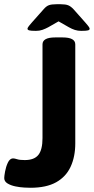

<svg xmlns="http://www.w3.org/2000/svg" viewBox="-20 -880 444 908"><path d="M124 8Q115 8 95 7Q75 6 53 1.5Q31 -3 15.5 -12.5Q0 -22 0 -38Q0 -47 4 -69Q8 -91 17 -110.5Q26 -130 41 -131Q49 -131 61 -127Q73 -123 97 -123Q142 -123 161.5 -147.5Q181 -172 181 -227V-670Q181 -703 241 -703H276Q336 -703 336 -670V-202Q336 -139 314 -91.5Q292 -44 245.5 -18Q199 8 124 8ZM150 -734Q125 -734 117.5 -736.5Q110 -739 110 -744Q110 -747 113.5 -752.5Q117 -758 131 -774L187 -837Q199 -851 211.5 -855.5Q224 -860 247 -860H267Q290 -860 302.5 -855Q315 -850 328 -836L383 -774Q397 -758 400.5 -752.5Q404 -747 404 -744Q404 -739 397 -736.5Q390 -734 364 -734Q348 -734 334 -738.5Q320 -743 306 -751L257 -779L208 -751Q195 -744 181 -739Q167 -734 150 -734Z"/></svg>

Font: Asap
Style: Regular
Weight: 400
Designer: Pablo Cosgaya
Foundry: Omnibus-Type
Version: Version 3.001